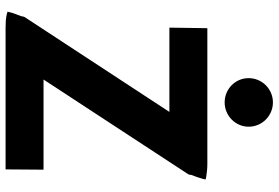

<svg xmlns="http://www.w3.org/2000/svg" viewBox="-175 -813 998 688"><g transform="rotate(90 324.0 -469.0)"><path d="M260 -861C260 -813 299 -775 347 -775C394 -775 434 -813 434 -861C434 -910 394 -948 347 -948C299 -948 260 -909 260 -861ZM81 -713 79 -577H381L43 -61C40 -57 39 -54 38 -46C33 -33 27 -18 24 -6L22 3L32 6C46 9 61 10 78 10H587L588 -126H265L604 -644C606 -648 606 -648 607 -656C612 -669 618 -685 621 -697L623 -707L613 -709C600 -711 585 -713 568 -713Z"/></g></svg>

Font: Bluebird
Style: SfBd
Weight: 700
Designer: Jasper
Foundry: Cannot Into Space Fonts
Version: Version 0.98